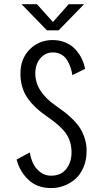

<svg xmlns="http://www.w3.org/2000/svg" viewBox="-20 -900 490 930"><path d="M387 -879.5 264 -753H207.5L84.5 -879.5H159L236.5 -793.5L312.5 -879.5ZM227.5 11Q160 11 117.5 -29.5Q75 -70 60.5 -127.5L124 -161.5Q129 -133.5 139.8 -109.8Q150.5 -86 173.5 -67.5Q196.5 -49 227 -49Q275.5 -49 301 -81.8Q326.5 -114.5 326.5 -161.5Q326.5 -214.5 299.8 -253Q273 -291.5 208 -335.5Q144.5 -379 111.8 -427.5Q79 -476 79 -544Q79 -615.5 124 -660.8Q169 -706 235.5 -706Q270 -706 298.5 -693.5Q327 -681 345.8 -660.2Q364.5 -639.5 376 -615.8Q387.5 -592 392 -566.5L330.5 -536Q327.5 -557 321.2 -574.8Q315 -592.5 304.5 -609.5Q294 -626.5 276.5 -636.2Q259 -646 236.5 -646Q199 -646 175 -617.2Q151 -588.5 151 -544Q151 -457 249.5 -388.5Q276 -370 294.5 -355.8Q313 -341.5 334.5 -320Q356 -298.5 369 -277.5Q382 -256.5 390.8 -228.5Q399.5 -200.5 399.5 -169.5Q399.5 -126 385 -91Q370.5 -56 346.2 -34.2Q322 -12.5 291.5 -0.8Q261 11 227.5 11Z"/></svg>

Font: League Mono Condensed Light
Style: Regular
Weight: 300
Width: 1
Designer: Tyler Finck
Foundry: The League of Moveable Type / Tyler Finck
Version: Version 2.210